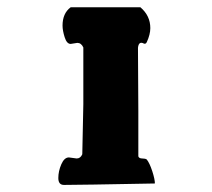

<svg xmlns="http://www.w3.org/2000/svg" viewBox="-20 -527 587 532"><path d="M194.3 -408.2 175.8 -405.3Q165 -405.3 159.2 -423.8Q153.3 -442.4 153.3 -456.1Q153.3 -490.2 175.8 -506.8H369.1Q396.5 -483.4 396.5 -449.2Q396.5 -431.6 386.7 -410.2Q383.8 -404.3 378.9 -406.2Q364.3 -414.1 362.3 -394.5L363.3 -220.7V-93.8Q365.2 -87.9 374 -87.9Q382.8 -87.9 386.7 -85Q394.5 -75.2 401.9 -52.7Q409.2 -30.3 409.2 -18.6Q198.2 -14.6 157.2 -14.6Q141.6 -14.6 141.6 -33.7Q141.6 -52.7 149.9 -71.8Q158.2 -90.8 170.9 -90.8L192.4 -87.9Q203.1 -87.9 208 -99.6Q210.9 -225.6 210.9 -238.3V-395.5Q205.1 -408.2 194.3 -408.2Z"/></svg>

Font: Essays1743
Style: Medium
Weight: 500
Designer: Based on the typeface in a 1743 English translation of the essays of Montaigne.  PostScript/TrueType font designed by Jo
Version: Version 002.100